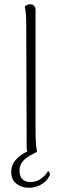

<svg xmlns="http://www.w3.org/2000/svg" viewBox="-20 -717 292 907"><path d="M215 111Q202 139 175 154.5Q148 170 116 170Q82 170 57.5 151Q33 132 33 96Q33 63 54 38.5Q75 14 110 -2Q106 -7 106 -19L104 -594Q104 -659 97 -686Q108 -697 122 -697Q134 -697 141 -689.5Q148 -682 148 -669V-94Q148 -29 155 -2L152 1V2L150 3L140 8Q105 25 88.5 44Q72 63 72 90Q72 114 85 128.5Q98 143 124 143Q152 143 174 127Q196 111 207 91Q218 99 215 111Z"/></svg>

Font: Arima Madurai ExtraLight
Style: Regular
Weight: 275
Designer: Joana Correia and Natanael Gama
Foundry: NDISCOVER
Version: Version 1.020